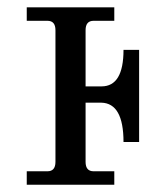

<svg xmlns="http://www.w3.org/2000/svg" viewBox="-20 -509 444 529"><path d="M215.8 -226.1V-63Q215.8 -37.1 237.8 -37.1H294.9V0H53.7V-37.1H110.8Q132.8 -37.1 132.8 -63V-425.8Q132.8 -451.7 110.8 -451.7H53.7V-488.8H294.9V-451.7H237.8Q215.8 -451.7 215.8 -425.8V-271H259.8Q320.3 -271 320.3 -371.6H363.3V-117.7H320.3Q320.3 -224.6 259.3 -226.1Z"/></svg>

Font: Munson
Style: Regular
Weight: 400
Designer: Paul James MIller
Foundry: High-Logic / Made with FontCreator
Version: Version 2.10;May 5, 2019;FontCreator 11.5.0.2430 64-bit